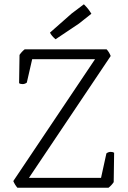

<svg xmlns="http://www.w3.org/2000/svg" viewBox="-20 -875 597 895"><path d="M486 0H61Q49 -14 42 -31L423 -599H130L105 -490Q96 -483 85 -483Q75 -483 69 -487L71 -619Q81 -634 95 -645H477Q489 -632 496 -614L115 -46H451L476 -160Q485 -167 496 -167Q506 -167 512 -163L510 -26Q500 -11 486 0ZM406 -811 348 -765 239 -692Q220 -708 213 -723L314 -812L371 -855Q384 -842 391 -833Q398 -824 406 -811Z"/></svg>

Font: Scope One
Style: Regular
Weight: 400
Designer: Dalton Maag Ltd
Foundry: Dalton Maag Ltd
Version: Version 1.002; ttfautohint (v1.4.1) -l 11 -r 50 -G 50 -x 14 